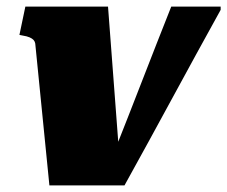

<svg xmlns="http://www.w3.org/2000/svg" viewBox="-20 -563 690 583"><path d="M308 -543H57L39 -457L49 -455Q62 -453 70 -449.5Q78 -446 82 -441.5Q86 -437 87 -431L130 0H358Q395 -67 431.5 -133.5Q468 -200 504 -266.5Q540 -333 576.5 -399.5Q613 -466 650 -533V-543H500Q478 -487 456 -431.5Q434 -376 412.5 -320Q391 -264 369 -208.5Q347 -153 325 -97L344 -67Z"/></svg>

Font: Roboto Serif 20pt Black
Style: Italic
Weight: 900
Italic angle: -10°
Version: Version 1.008